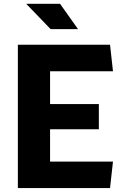

<svg xmlns="http://www.w3.org/2000/svg" viewBox="-20 -958 660 978"><path d="M71 0H540.5L555.5 -135H235V-299.5H483.5V-428H235V-595H555.5L540.5 -730H71ZM113.5 -938.5 238 -809.5H377.5L286 -938.5Z"/></svg>

Font: Monaspace Argon ExtraBold
Style: Bold
Weight: 800
Designer: Riley Cran & the Lettermatic Team
Foundry: Lettermatic
Version: Version 1.000 (Monaspace Argon)